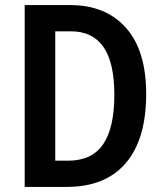

<svg xmlns="http://www.w3.org/2000/svg" viewBox="-20 -734 644 754"><path d="M554 -365Q554 -187 474 -93.5Q394 0 242 0H77V-714H256Q395 -714 474.5 -625Q554 -536 554 -365ZM429 -361Q429 -489 386 -550Q343 -611 259 -611H197V-103H248Q341 -103 385 -167.5Q429 -232 429 -361Z"/></svg>

Font: Noto Sans Kannada Condensed SemiBold
Style: Regular
Weight: 600
Width: 3
Designer: Jelle Bosma - Monotype Design Team
Foundry: Monotype Imaging Inc.
Version: Version 2.005; ttfautohint (v1.8.4.7-5d5b)